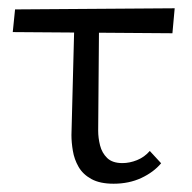

<svg xmlns="http://www.w3.org/2000/svg" viewBox="-20 -434 460 459"><path d="M10.5 -357.3 16 -411.5 397.6 -414.2 392.2 -354.5ZM150.8 -111.1 158.5 -408.7H217L214.7 -121.5Q214.7 -104.3 219.2 -86.4Q223.7 -68.5 236.2 -56.3Q248.7 -44.1 272.7 -44.1Q289.9 -44.1 307.6 -51.2Q325.4 -58.4 338.1 -73.1L365.2 -43.7Q347.5 -22.5 318 -8.6Q288.5 5.2 251.5 5.2Q218.9 5.2 198.5 -6Q178.1 -17.2 167.8 -35.2Q157.5 -53.2 154.2 -73.4Q150.8 -93.5 150.8 -111.1Z"/></svg>

Font: Ysabeau
Style: Bold
Weight: 700
Designer: Christian Thalmann (Catharsis Fonts)
Version: Version 2.000;gftools[0.9.27.dev2+g8671c4b]